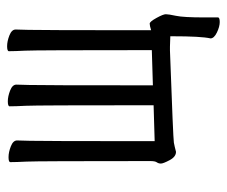

<svg xmlns="http://www.w3.org/2000/svg" viewBox="-69 -444 638 540"><g transform="rotate(-90 250.0 -174.0)"><path d="M471 120Q471 125 458 125Q445 125 428.5 117Q412 109 412 99Q418 73 418 -9V-14Q399 -15 389 -15H378Q130 -6 119 -4Q108 -2 93 2Q79 2 69.5 -16Q60 -34 60 -40.5Q60 -47 63.5 -52Q67 -57 67 -70Q67 -390 65.5 -418.5Q64 -447 64 -464Q64 -469 78 -469Q92 -469 108.5 -462.5Q125 -456 125 -445Q125 -434 124 -408.5Q123 -383 123 -63V-58L224 -61V-66Q224 -392 222.5 -420.5Q221 -449 221 -466Q221 -471 235 -471Q249 -471 265.5 -464.5Q282 -458 282 -447Q282 -436 281 -410.5Q280 -385 280 -68V-63L379 -66V-71Q379 -394 377.5 -422.5Q376 -451 376 -468Q376 -473 390 -473Q404 -473 420.5 -466.5Q437 -460 437 -449Q437 -438 436 -412.5Q435 -387 435 -75V-68Q448 -72 453.5 -72Q459 -72 469.5 -53Q480 -34 480 -26.5Q480 -19 475.5 2Q471 23 471 82Z"/></g></svg>

Font: LXGW WenKai Mono TC Light
Style: Regular
Weight: 300
Designer: LXGW / Fontworks Inc.
Foundry: LXGW / Fontworks Inc.
Version: Version 1.330